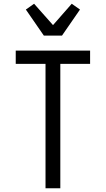

<svg xmlns="http://www.w3.org/2000/svg" viewBox="-20 -1005 565 1025"><path d="M223 0V-664H64V-735H461V-664H302V0ZM214 -815 118 -954 162 -985 263 -871 363 -985 407 -954 311 -815Z"/></svg>

Font: Iosevka Pride
Style: Regular
Weight: 400
Monospace: yes
Designer: Belleve Invis
Foundry: Belleve Invis
Version: Version 30.3.1; ttfautohint (v1.8.4)